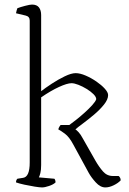

<svg xmlns="http://www.w3.org/2000/svg" viewBox="-20 -820 566 840"><path d="M164 0Q154 0 132 -3.5Q110 -7 87 -12Q64 -17 50 -22Q50 -32 56 -38L81 -42Q110 -46 110 -109V-730Q110 -748 92 -752L50 -762Q51 -769 53 -775Q55 -781 56 -784Q69 -789 90 -794.5Q111 -800 120 -800Q141 -800 150.5 -787.5Q160 -775 160 -754V-421Q178 -435 206 -453.5Q234 -472 263 -486Q292 -500 311 -500Q330 -500 354.5 -489.5Q379 -479 401.5 -463.5Q424 -448 438.5 -432Q453 -416 453 -404Q453 -385 435 -362.5Q417 -340 391.5 -318.5Q366 -297 343 -280Q320 -263 310 -254Q315 -251 324 -241.5Q333 -232 343 -213L397 -118Q413 -90 430.5 -70Q448 -50 474 -50H499Q502 -48 505 -43Q508 -38 508 -31Q497 -19 477.5 -9.5Q458 0 441 0Q419 0 399 -22Q379 -44 368 -64L301 -187Q283 -221 264 -235Q245 -249 235 -254Q237 -261 240 -266Q243 -271 245 -273H283Q293 -280 311.5 -294.5Q330 -309 349.5 -326.5Q369 -344 383.5 -360Q398 -376 401 -386Q401 -396 389 -408Q377 -420 359 -431Q341 -442 323 -449Q305 -456 293 -456Q274 -456 238 -439.5Q202 -423 160 -394V-98Q160 -76 156.5 -62.5Q153 -49 150 -44L218 -38Q220 -36 221.5 -31.5Q223 -27 223 -22Q214 -13 195 -6.5Q176 0 164 0Z"/></svg>

Font: Texturina 72pt Thin
Style: Regular
Weight: 100
Designer: Guillermo Torres Carreño
Foundry: Omnibus-Type
Version: Version 1.002; ttfautohint (v1.8.3)